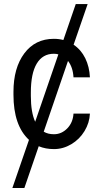

<svg xmlns="http://www.w3.org/2000/svg" viewBox="-20 -731 502 954"><path d="M248 -64Q285.6 -64 314 -92.8Q342.3 -121.6 345.2 -166.5H426.8Q424.8 -120.6 399.9 -79.6Q375 -38.6 334.2 -14.4Q293.5 9.8 248 9.8Q206.5 9.8 172.4 -4.4L101.1 203.1H41.5L124 -36.1Q46.9 -107.4 46.9 -260.3V-274.4Q46.9 -393.6 100.8 -465.8Q154.8 -538.1 247.6 -538.1Q272.9 -538.1 294.9 -532.2L356.4 -710.9H415.5L345.7 -508.8Q382.8 -483.9 403.6 -441.7Q424.3 -399.4 426.8 -346.7H345.2Q342.3 -397 317.9 -428.2L197.3 -76.7Q218.3 -64 248 -64ZM133.3 -253.9Q133.3 -173.3 154.8 -126L270 -460.9Q259.8 -463.9 247.6 -463.9Q191.9 -463.9 162.6 -415Q133.3 -366.2 133.3 -271.5Z"/></svg>

Font: Roboto Condensed
Style: Regular
Weight: 400
Designer: Google
Version: Version 2.001047; 2015